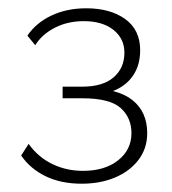

<svg xmlns="http://www.w3.org/2000/svg" viewBox="-20 -437 414 463"><path d="M177 6Q127 6 90 -12Q53 -30 31 -62L49 -90Q72 -58 106 -41.5Q140 -25 180 -25Q233 -25 265 -50.5Q297 -76 297 -116Q297 -153 271 -176.5Q245 -200 178 -200H131V-228H178Q228 -228 254 -250.5Q280 -273 280 -310Q280 -344 253.5 -365Q227 -386 182 -386Q143 -386 112 -370Q81 -354 65 -328L46 -351Q67 -382 104 -399.5Q141 -417 188 -417Q246 -417 282 -391Q318 -365 318 -316Q318 -281 302 -256.5Q286 -232 257.5 -219.5Q229 -207 191 -207V-224Q264 -224 299.5 -195.5Q335 -167 335 -116Q335 -79 314 -51.5Q293 -24 257.5 -9Q222 6 177 6Z"/></svg>

Font: Ysabeau Infant ExtraLight
Style: Regular
Weight: 250
Designer: Christian Thalmann (Catharsis Fonts)
Version: Version 2.001;gftools[0.9.30]; featfreeze: ss01,ss02,lnum